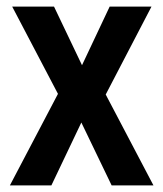

<svg xmlns="http://www.w3.org/2000/svg" viewBox="-20 -563 496 583"><path d="M156 -278 10 0H136L227 -191L319 0H446L301 -276L440 -543H313L229 -365L144 -543H17Z"/></svg>

Font: Noto Sans Thai Cond SemBd
Style: Regular
Weight: 600
Width: 3
Designer: Monotype Design Team
Foundry: Monotype Imaging Inc.
Version: Version 2.002